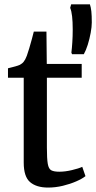

<svg xmlns="http://www.w3.org/2000/svg" viewBox="-20 -836 434 866"><path d="M197 10Q144.5 10 115.8 -14.5Q87 -39 87 -102.5V-485.5H16V-528Q25.5 -530.5 37.5 -533.5Q49.5 -536.5 59.8 -539.8Q70 -543 75 -547Q81.5 -551 85.8 -556.2Q90 -561.5 93.8 -568.2Q97.5 -575 101 -584.5Q105.5 -596.5 111.8 -617.8Q118 -639 123.8 -660Q129.5 -681 132.5 -693.5H189.5L191 -547.5H348.5V-485.5H191.5V-170.5Q191.5 -120 195.5 -97Q199.5 -74 211.5 -67.8Q223.5 -61.5 247.5 -61.5Q274 -61.5 304.5 -68.8Q335 -76 351 -83.5L365.5 -41.5Q350.5 -29.5 323.5 -17.8Q296.5 -6 263.5 2Q230.5 10 197 10ZM358 -591.5H305L302 -598.5Q304.5 -619 306.2 -645.5Q308 -672 308 -703Q308 -738 305.2 -762.2Q302.5 -786.5 296.5 -800.5L301 -816.5H385.5Q390 -803 392 -784.8Q394 -766.5 394 -734.5Q394 -715 389 -687.8Q384 -660.5 375.8 -634.2Q367.5 -608 358 -591.5Z"/></svg>

Font: Merriweather 36pt
Style: Regular
Weight: 400
Designer: Eben Sorkin
Foundry: Eben Sorkin
Version: Version 2.100